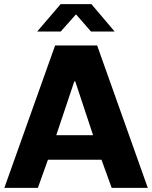

<svg xmlns="http://www.w3.org/2000/svg" viewBox="-20 -905 733 925"><path d="M1 0 245.5 -686H448L692 0H518L469 -135.5H211L162.5 0ZM251 -253.5H428.5L342.5 -513H338ZM159 -753 272 -885H420.5L532.5 -753H418.5L329.5 -855H363L272.5 -753Z"/></svg>

Font: Chivo Medium
Style: Regular
Weight: 500
Designer: Hector Gatti
Foundry: Omnibus-Type
Version: Version 2.002